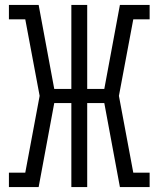

<svg xmlns="http://www.w3.org/2000/svg" viewBox="-20 -755 640 775"><path d="M16 0V-58H82L140 -368L82 -677H16V-735H136L199 -396H268V-735H332V-396H401L464 -735H584V-677H518L460 -368L518 -58H584V0H464L401 -339H332V0H268V-339H199L136 0Z"/></svg>

Font: Iosevka Curly Slab LtEx
Style: Regular
Weight: 300
Width: 7
Monospace: yes
Designer: Belleve Invis
Foundry: Belleve Invis
Version: Version 11.1.0; ttfautohint (v1.8.3)